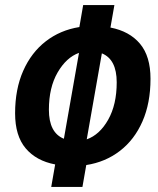

<svg xmlns="http://www.w3.org/2000/svg" viewBox="-20 -733 626 763"><path d="M183.6 9.8 199.2 -79.6Q124 -93.8 82 -143.6Q40 -193.4 40 -282.7Q40 -378.9 72.3 -451.7Q104.5 -524.4 161.9 -568.8Q219.2 -613.3 295.4 -625.5L310.5 -712.9H434.6L418.9 -623.5Q494.6 -608.9 536.4 -559.1Q578.1 -509.3 578.1 -419.9Q578.1 -323.2 546.1 -250.5Q514.2 -177.7 456.5 -133.3Q398.9 -88.9 322.8 -77.1L307.6 9.8ZM233.9 -181.6 293.9 -522.9Q243.7 -504.9 209 -445.1Q174.3 -385.3 174.3 -296.9Q174.3 -205.6 233.9 -181.6ZM384.8 -521 324.7 -179.2Q376 -197.3 409.9 -257.3Q443.8 -317.4 443.8 -405.8Q443.8 -497.1 384.8 -521Z"/></svg>

Font: Cascadia Code PL
Style: Bold Italic
Weight: 700
Italic angle: -10°
Monospace: yes
Designer: Aaron Bell
Foundry: Saja Typeworks
Version: Version 2404.023; ttfautohint (v1.8.4)